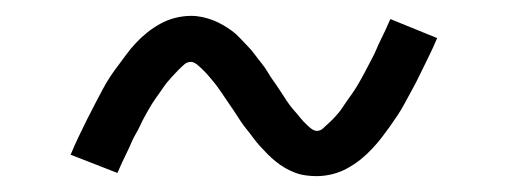

<svg xmlns="http://www.w3.org/2000/svg" viewBox="-20 -415 640 242"><path d="M379 -193Q372 -193 365 -194Q358 -195 351.5 -197.5Q345 -200 339 -203.5Q333 -207 327.5 -211.5Q322 -216 317.5 -220.5Q313 -225 308 -230.5Q303 -236 299 -241.5Q295 -247 290.5 -252.5Q286 -258 282.5 -263.5Q279 -269 275 -275Q271 -281 266.5 -287.5Q262 -294 258 -300Q254 -306 249.5 -311.5Q245 -317 241.5 -321Q238 -325 231.5 -331Q225 -337 221 -337Q216 -337 212.5 -334Q209 -331 205.5 -327.5Q202 -324 197 -318.5Q192 -313 190 -310.5Q188 -308 186 -305Q184 -302 181.5 -298.5Q179 -295 176.5 -291.5Q174 -288 171.5 -284Q169 -280 166.5 -275.5Q164 -271 161.5 -266.5Q159 -262 156.5 -256.5Q154 -251 151 -246Q148 -241 145.5 -235Q143 -229 140 -223Q137 -217 134 -210.5Q131 -204 128 -197L69 -220Q74 -232 79.5 -243.5Q85 -255 90 -265Q95 -275 100 -284.5Q105 -294 109.5 -302.5Q114 -311 119 -318.5Q124 -326 129 -332.5Q134 -339 139 -346Q144 -353 151 -360.5Q158 -368 165.5 -374Q173 -380 182 -385Q191 -390 201 -392.5Q211 -395 221 -395Q228 -395 235 -393.5Q242 -392 248.5 -389.5Q255 -387 261 -383.5Q267 -380 272.5 -376Q278 -372 282.5 -367Q287 -362 292 -357Q297 -352 301 -346.5Q305 -341 309.5 -335.5Q314 -330 317.5 -324Q321 -318 325 -312.5Q329 -307 333.5 -300Q338 -293 342 -287Q346 -281 350.5 -276Q355 -271 358.5 -266.5Q362 -262 368.5 -256Q375 -250 379 -250Q384 -250 387.5 -253.5Q391 -257 394.5 -260Q398 -263 403 -268.5Q408 -274 410 -277Q412 -280 414 -283Q416 -286 418.5 -289.5Q421 -293 423.5 -296.5Q426 -300 428.5 -304Q431 -308 433.5 -312.5Q436 -317 438.5 -321.5Q441 -326 443.5 -331Q446 -336 449 -341.5Q452 -347 454.5 -353Q457 -359 460 -365Q463 -371 466 -377.5Q469 -384 472 -391L531 -367Q526 -355 520.5 -344Q515 -333 510 -322.5Q505 -312 500 -303Q495 -294 490.5 -285.5Q486 -277 481 -269.5Q476 -262 471 -255Q466 -248 461 -241.5Q456 -235 449 -227.5Q442 -220 434.5 -214Q427 -208 418 -203Q409 -198 399 -195.5Q389 -193 379 -193Z"/></svg>

Font: Iosevka Slab Light Extended
Style: Regular
Weight: 300
Width: 7
Monospace: yes
Designer: Belleve Invis
Foundry: Belleve Invis
Version: Version 11.1.0; ttfautohint (v1.8.3)